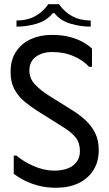

<svg xmlns="http://www.w3.org/2000/svg" viewBox="-20 -876 517 908"><path d="M447 -166Q447 -111 421.5 -71Q396 -31 351 -9.5Q306 12 245 12Q197 12 156.5 0.5Q116 -11 87.5 -27Q59 -43 45 -54V-140H58Q89 -113 138.5 -91Q188 -69 238 -69Q270 -69 297.5 -78.5Q325 -88 341.5 -109Q358 -130 358 -161Q358 -200 338 -225.5Q318 -251 277 -276L156 -352Q128 -370 98.5 -393.5Q69 -417 49.5 -451.5Q30 -486 30 -536Q30 -593 56 -632Q82 -671 126 -691Q170 -711 225 -711Q274 -711 311 -701Q348 -691 374 -676Q400 -661 415 -646V-560H401Q376 -589 330 -609.5Q284 -630 227 -630Q180 -630 149.5 -607.5Q119 -585 119 -543Q119 -504 146 -476Q173 -448 211 -424L323 -354Q357 -333 385 -307Q413 -281 430 -247Q447 -213 447 -166ZM208 -856H259Q284 -820 321.5 -799.5Q359 -779 409 -779V-750Q361 -750 313.5 -764Q266 -778 237 -814H230Q201 -778 153.5 -764Q106 -750 58 -750V-779Q109 -779 147 -800Q185 -821 208 -856Z"/></svg>

Font: Phudu
Style: Regular
Weight: 400
Version: Version 1.005;gftools[0.9.23]